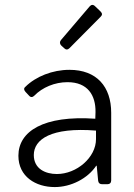

<svg xmlns="http://www.w3.org/2000/svg" viewBox="-20 -758 550 790"><path d="M393.6 -710.9 371.1 -732.4C363.3 -740.2 355.5 -739.3 348.6 -731.4L230.5 -592.8C224.6 -585 225.6 -577.1 232.4 -570.3L244.1 -559.6C251 -552.7 258.8 -552.7 265.6 -559.6L394.5 -689.5C401.4 -696.3 401.4 -703.1 393.6 -710.9ZM265.6 -470.7C196.3 -470.7 127 -443.4 84 -400.4C77.1 -394.5 78.1 -387.7 85 -379.9L99.6 -364.3C106.4 -356.4 114.3 -357.4 121.1 -364.3C154.3 -398.4 205.1 -419.9 257.8 -419.9C340.8 -419.9 374 -366.2 373 -296.9L372.1 -269.5C159.2 -284.2 55.7 -217.8 55.7 -117.2C55.7 -31.2 127 11.7 205.1 11.7C272.5 11.7 340.8 -23.4 376 -76.2H377.9L383.8 -14.6C384.8 -4.9 390.6 0 400.4 0H421.9C431.6 0 437.5 -5.9 437.5 -15.6V-293.9C437.5 -401.4 377.9 -470.7 265.6 -470.7ZM213.9 -42C168 -42 119.1 -62.5 119.1 -120.1C119.1 -184.6 190.4 -235.4 375 -220.7V-185.5C375 -110.4 295.9 -42 213.9 -42Z"/></svg>

Font: Ed Sans Neue Light
Style: Regular
Weight: 300
Designer: Stephen Hutchings
Version: Version 1.004;PS 001.004;hotconv 1.0.88;makeotf.lib2.5.64775